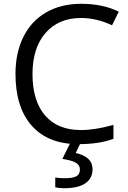

<svg xmlns="http://www.w3.org/2000/svg" viewBox="-20 -744 671 1004"><path d="M403.8 -649.9Q286.1 -649.9 218 -571.5Q149.9 -493.2 149.9 -356.9Q149.9 -216.8 215.6 -140.4Q281.2 -64 402.8 -64Q477.5 -64 573.2 -90.8V-18.1Q499 9.8 390.1 9.8Q232.4 9.8 146.7 -85.9Q61 -181.6 61 -357.9Q61 -468.3 102.3 -551.3Q143.6 -634.3 221.4 -679.2Q299.3 -724.1 404.8 -724.1Q517.1 -724.1 601.1 -683.1L565.9 -611.8Q484.9 -649.9 403.8 -649.9ZM463.9 141.1Q463.9 188.5 426.5 214.4Q389.2 240.2 315.9 240.2Q291 240.2 269 235.8V184.1Q291 188 319.8 188Q358.4 188 378.2 178.2Q397.9 168.5 397.9 142.1Q397.9 121.1 378.7 108.2Q359.4 95.2 306.2 86.9L349.1 0H402.8L376 56.2Q463.9 75.2 463.9 141.1Z"/></svg>

Font: Zoram GWebM
Style: Regular
Weight: 400
Foundry: Ascender Corporation
Version: Version 1.000